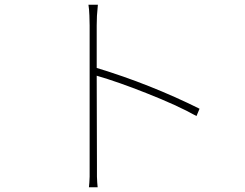

<svg xmlns="http://www.w3.org/2000/svg" viewBox="-20 -777 1040 814"><path d="M813 -285Q733 -330 601 -382Q480 -430 390 -456L391 -81V-28Q392 0 394 17H357Q359 0 360 -28V-669Q360 -689 359 -711Q358 -739 355 -757H395Q393 -739 391 -710Q390 -685 390 -669V-489Q617 -420 826 -316Z"/></svg>

Font: Noto Sans CJK TC Thin
Style: Regular
Weight: 250
Designer: Ryoko NISHIZUKA ???? (kana & ideographs); Paul D. Hunt (Latin, Greek & Cyrillic); Wenlong ZHANG ??? (bopomofo); Sandoll 
Foundry: Adobe Systems Incorporated
Version: Version 1.004 January 19, 2016